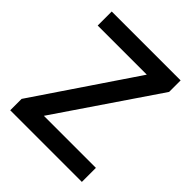

<svg xmlns="http://www.w3.org/2000/svg" viewBox="-197 -841 968 968"><g transform="rotate(45 287.5 -357.0)"><path d="M543 0H32.2V-81.1L392.1 -613.8H42V-713.9H533.2V-631.8L171.9 -100.1H543Z"/></g></svg>

Font: OpenSans-Semibold
Style: Regular
Weight: 600
Foundry: Ascender Corporation
Version: Version 1.10